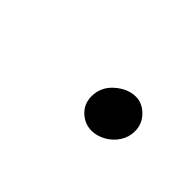

<svg xmlns="http://www.w3.org/2000/svg" viewBox="-25 -400 235 235"><g transform="rotate(45 92.0 -283.0)"><path d="M89 -279Q89 -295 101.5 -306Q114 -317 128 -317Q139 -317 148 -308Q157 -299 157 -286Q157 -276 151.5 -267.5Q146 -259 137 -254Q128 -249 119 -249Q107 -249 98 -257.5Q89 -266 89 -279Z"/></g></svg>

Font: Josefin Sans Thin Light
Style: Italic
Weight: 300
Italic angle: -7°
Version: Version 2.000